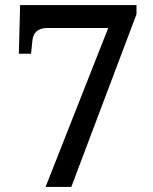

<svg xmlns="http://www.w3.org/2000/svg" viewBox="-20 -734 599 754"><path d="M159 0 405 -624H165Q112 -624 107 -573L102 -523H54L59 -714H516V-678L260 0Z"/></svg>

Font: Noto Serif Tibetan Medium
Style: Regular
Weight: 500
Designer: Monotype Design Team
Foundry: Monotype Imaging Inc.
Version: Version 2.103; ttfautohint (v1.8.4.7-5d5b)